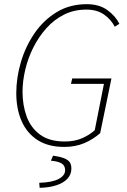

<svg xmlns="http://www.w3.org/2000/svg" viewBox="-20 -692 610 920"><path d="M288 12Q210 12 159 -21.5Q108 -55 83 -113Q58 -171 58 -246Q58 -319 80 -394Q102 -469 145 -532Q188 -595 251 -633.5Q314 -672 396 -672Q455 -672 494 -644Q533 -616 552 -578L530 -564Q511 -600 477.5 -623Q444 -646 394 -646Q335 -646 287 -622Q239 -598 202 -556.5Q165 -515 139.5 -464Q114 -413 101 -358Q88 -303 88 -252Q88 -187 108 -133Q128 -79 172.5 -46.5Q217 -14 290 -14Q338 -14 374 -30Q410 -46 434 -68L478 -290H320L326 -316H514L460 -54Q426 -24 383.5 -6Q341 12 288 12ZM170 208 168 184Q230 182 261 165.5Q292 149 292 124Q292 101 275 91Q258 81 224 78L234 54Q270 59 289 67Q308 75 315 86.5Q322 98 322 116Q322 144 303 164.5Q284 185 249.5 196Q215 207 170 208Z"/></svg>

Font: Source Sans 3 ExtraLight
Style: Italic
Weight: 250
Italic angle: -11°
Designer: Paul D. Hunt
Foundry: Adobe
Version: Version 3.046;hotconv 1.0.118;makeotfexe 2.5.65603